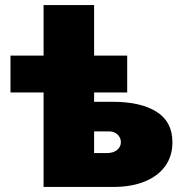

<svg xmlns="http://www.w3.org/2000/svg" viewBox="-20 -740 731 760"><path d="M152.5 0V-720H352.5V-134H402.5Q428 -134 443.2 -146.2Q458.5 -158.5 458.5 -177Q458.5 -194.5 445.5 -207.2Q432.5 -220 410.5 -220H336.5V-337H427.5Q537 -337 599.8 -297.5Q662.5 -258 662.5 -177Q662.5 -122 633.8 -82.2Q605 -42.5 552.2 -21.2Q499.5 0 427.5 0ZM21.5 -374V-520H483.5V-374Z"/></svg>

Font: Geologica Cursive Black
Style: Regular
Weight: 900
Designer: Sindre Bremnes, Frode Helland
Foundry: Monokrom Skriftforlag AS
Version: Version 1.010;gftools[0.9.28]